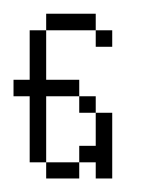

<svg xmlns="http://www.w3.org/2000/svg" viewBox="-20 -264 210 284"><path d="M48.3 0V-23.9H97.2V0ZM121.6 0V-23.9H97.2V-48.3H121.6V-97.2H146V0ZM97.2 -97.2V-121.6H121.6V-97.2ZM23.9 -23.9V-121.6H0V-146H23.9V-219.2H48.3V-146H97.2V-121.6H48.3V-23.9ZM121.6 -194.8V-219.2H146V-194.8ZM48.3 -219.2V-243.7H121.6V-219.2Z"/></svg>

Font: FS Mondwest Regular
Style: Regular
Weight: 400
Designer: NZWStudios2024
Foundry: https://fontstruct.com
Version: Version 1.0